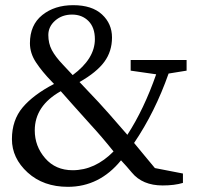

<svg xmlns="http://www.w3.org/2000/svg" viewBox="-20 -704 762 739"><path d="M606 9.8Q528.3 9.8 487.3 -40Q468.3 -63 445.8 -86.9Q362.8 15.1 241.2 15.1Q147 15.1 86.4 -40Q25.9 -95.2 25.9 -168.5Q25.9 -241.7 67.4 -290.8Q108.9 -339.8 188 -380.9L179.2 -390.1Q142.1 -428.2 118.7 -463.6Q95.2 -499 95.2 -537.6Q95.2 -607.9 142.6 -646Q189.9 -684.1 261.7 -684.1Q334 -684.1 372.6 -648.4Q411.1 -612.8 411.1 -559.6Q411.1 -506.3 381.6 -466.1Q352.1 -425.8 286.1 -388.2L359.9 -310.1Q386.2 -282.2 470.2 -185.1Q534.2 -283.7 581.1 -418L482.9 -432.1V-473.1H698.2V-432.1L628.9 -420.9Q576.7 -272.5 496.1 -153.8Q517.1 -127.9 537.6 -103.5Q558.1 -79.1 576.2 -57.1L684.1 -36.1V0Q651.9 9.8 606 9.8ZM345.2 -553.2Q345.2 -598.1 320.6 -623Q295.9 -647.9 257.3 -647.9Q218.8 -647.9 192.4 -624.8Q166 -601.6 166 -569.3Q166 -537.1 179.4 -511.5Q192.9 -485.8 222.2 -455.1L259.8 -415Q345.2 -478 345.2 -553.2ZM113.8 -202.1Q113.8 -141.1 153.8 -95Q193.8 -48.8 259.8 -48.8Q345.7 -48.8 417 -121.1Q372.6 -176.8 327.1 -226.1Q282.2 -275.9 259.5 -301.5Q236.8 -327.1 213.9 -353Q113.8 -296.9 113.8 -202.1Z"/></svg>

Font: SourceSerifPro-Regular
Style: Regular
Weight: 400
Designer: Frank Grießhammer
Foundry: Adobe Systems Incorporated
Version: Version 1.014;PS Version 1.0;hotconv 1.0.73;makeotf.lib2.5.5